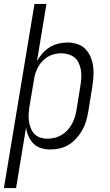

<svg xmlns="http://www.w3.org/2000/svg" viewBox="-39 -755 559 980"><path d="M-19 205 137 -735H198L150 -444Q162 -465 178.5 -483.5Q195 -502 215.5 -514.5Q236 -527 259.5 -532.5Q283 -538 306 -538Q306 -538 306 -538Q306 -538 306 -538Q331 -538 355.5 -530Q380 -522 397 -504.5Q414 -487 423.5 -464Q433 -441 436.5 -416Q440 -391 438 -364.5Q436 -338 432 -312L411 -182Q407 -159 400 -135.5Q393 -112 380.5 -90Q368 -68 350.5 -48.5Q333 -29 311.5 -16Q290 -3 265.5 2.5Q241 8 217 8Q193 8 170.5 1Q148 -6 132 -22Q116 -38 106.5 -59.5Q97 -81 94 -104L43 205ZM203 -47Q221 -47 239.5 -51.5Q258 -56 274.5 -65.5Q291 -75 304.5 -89.5Q318 -104 327.5 -121Q337 -138 342.5 -155.5Q348 -173 351 -191L372 -321Q375 -341 376 -360Q377 -379 374 -397Q371 -415 363.5 -432Q356 -449 342.5 -460.5Q329 -472 311 -477.5Q293 -483 274 -483Q257 -483 239 -479Q221 -475 205.5 -465.5Q190 -456 177 -442.5Q164 -429 155.5 -413Q147 -397 141.5 -380Q136 -363 134 -345L112 -215Q109 -196 107.5 -176.5Q106 -157 108.5 -138.5Q111 -120 117.5 -102.5Q124 -85 136 -72Q148 -59 166 -53Q184 -47 203 -47Z"/></svg>

Font: Iosevka Slab Light
Style: Italic
Weight: 300
Italic angle: -9°
Monospace: yes
Designer: Belleve Invis
Foundry: Belleve Invis
Version: Version 11.1.1; ttfautohint (v1.8.3)